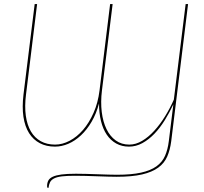

<svg xmlns="http://www.w3.org/2000/svg" viewBox="-20 -720 1012 952"><path d="M621 -3Q653.5 -3 685 -21.8Q716.5 -40.5 745 -71.8Q773.5 -103 798.2 -143Q823 -183 842 -226L900.5 -700H912.5L829 -20Q823.5 23 809.2 56Q795 89 764.5 111.2Q734 133.5 684.2 145Q634.5 156.5 558.5 156.5Q541.5 156.5 515.8 155.8Q490 155 461.2 154Q432.5 153 403.5 152.2Q374.5 151.5 351 151.5Q311 151.5 286.5 154.5Q262 157.5 248 164.8Q234 172 228.2 183.5Q222.5 195 220.5 211.5H218Q216 211.5 214.8 209.8Q213.5 208 213.5 202.5Q213.5 187 219.5 175.5Q225.5 164 241.2 156.5Q257 149 284.8 145.2Q312.5 141.5 356.5 141.5Q378.5 141.5 406.8 142.2Q435 143 463.2 144Q491.5 145 517.2 145.8Q543 146.5 560 146.5Q632 146.5 679.2 136Q726.5 125.5 755.5 104.8Q784.5 84 798.2 52.8Q812 21.5 817 -20L839.5 -202.5Q820.5 -162 797 -124Q773.5 -86 745.8 -57Q718 -28 686.2 -10.5Q654.5 7 619.5 7Q584 7 556.2 -8.5Q528.5 -24 509.5 -52Q490.5 -80 480.8 -119.5Q471 -159 471 -207Q457.5 -156 434 -116Q410.5 -76 381.2 -48.8Q352 -21.5 319 -7.2Q286 7 252.5 7Q210 7 177.5 -10Q145 -27 124.2 -59.8Q103.5 -92.5 96.2 -140.8Q89 -189 96.5 -251.5L152 -700H164L109 -251.5Q101.5 -192.5 108 -146.2Q114.5 -100 133.2 -68.2Q152 -36.5 182.2 -19.8Q212.5 -3 253 -3Q289 -3 325.2 -22Q361.5 -41 391.8 -76Q422 -111 444 -160.8Q466 -210.5 473.5 -271.5L526 -700H538.5L485.5 -271.5Q478.5 -214 484.5 -165Q490.5 -116 508 -80Q525.5 -44 554 -23.5Q582.5 -3 621 -3Z"/></svg>

Font: Lato Hairline
Style: Italic
Weight: 100
Italic angle: -7°
Designer: Lukasz Dziedzic
Foundry: tyPoland Lukasz Dziedzic
Version: Version 2.007; 2014-02-27